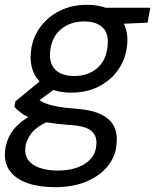

<svg xmlns="http://www.w3.org/2000/svg" viewBox="-51 -544 643 796"><path d="M177 232Q111 232 62.5 215Q14 198 -10.5 164Q-35 130 -30 81Q-27 51 -13 22Q1 -7 29.5 -32Q58 -57 102 -78L157 -44Q103 -22 80 7.5Q57 37 54 69Q51 99 66.5 120Q82 141 113.5 152Q145 163 189 163Q257 163 301 135Q345 107 348 59Q353 23 330 0.5Q307 -22 236 -26Q182 -30 144.5 -36.5Q107 -43 81.5 -52.5Q56 -62 38.5 -74.5Q21 -87 9 -101L13 -124L124 -215L194 -189L76 -101L95 -141Q107 -132 118 -125Q129 -118 145.5 -112.5Q162 -107 188.5 -102Q215 -97 258 -94Q329 -89 368.5 -69.5Q408 -50 422.5 -18.5Q437 13 432 54Q429 102 397.5 142.5Q366 183 310 207.5Q254 232 177 232ZM245 -160Q185 -160 145.5 -182Q106 -204 89 -242Q72 -280 77 -328Q82 -383 113 -427.5Q144 -472 194.5 -498Q245 -524 309 -524Q369 -524 408 -502Q447 -480 464 -442.5Q481 -405 476 -357Q471 -302 440.5 -257Q410 -212 360 -186Q310 -160 245 -160ZM257 -229Q315 -229 352.5 -262Q390 -295 395 -353Q401 -404 375 -429.5Q349 -455 297 -455Q240 -455 201.5 -422.5Q163 -390 157 -332Q152 -281 178.5 -255Q205 -229 257 -229ZM379 -442 366 -512H572L561 -450Z"/></svg>

Font: DM Sans 12pt
Style: Italic
Weight: 400
Italic angle: -10°
Version: Version 4.004;gftools[0.9.30]